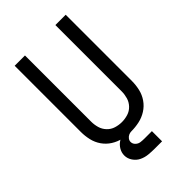

<svg xmlns="http://www.w3.org/2000/svg" viewBox="-265 -834 1107 1107"><g transform="rotate(-45 288.0 -280.5)"><path d="M313 174H373V91H313Q297 91 281.5 89Q266 87 254 75.5Q242 64 242 48Q242 37 249 27.5Q256 18 266.5 13Q277 8 288 8V-22Q265 -22 243.5 -16.5Q222 -11 203 2Q184 15 172.5 35Q161 55 161 78Q161 103 176 125Q191 147 214 158Q237 169 262.5 171.5Q288 174 313 174ZM288 8Q321 8 353.5 1Q386 -6 414.5 -24Q443 -42 462 -69.5Q481 -97 488.5 -129.5Q496 -162 496 -195V-735H412V-195Q412 -170 405 -145.5Q398 -121 380 -102Q362 -83 337.5 -75.5Q313 -68 288 -68Q263 -68 238.5 -75.5Q214 -83 196 -102Q178 -121 171 -145.5Q164 -170 164 -195V-735H80V-195Q80 -162 87.5 -129.5Q95 -97 114 -69.5Q133 -42 161.5 -24Q190 -6 222.5 1Q255 8 288 8Z"/></g></svg>

Font: Iosevka SS01 Extended
Style: Regular
Weight: 400
Width: 7
Monospace: yes
Designer: Belleve Invis
Foundry: Belleve Invis
Version: Version 3.4.7; ttfautohint (v1.8.3)